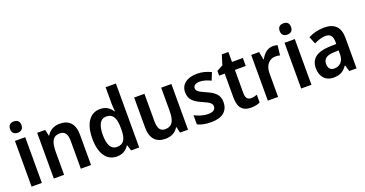

<svg xmlns="http://www.w3.org/2000/svg" viewBox="-37 -1446 4073 2143"><g transform="rotate(-20 2000.0 -375.0)"><path d="M133 -752C93 -752 65 -733 65 -685C65 -638 93 -618 133 -618C172 -618 200 -638 200 -685C200 -733 172 -752 133 -752ZM193 -543H71V0H193Z M603 -553C538 -553 483 -524 452 -470H446L430 -543H335V0H457V-266C457 -390 484 -451 570 -451C630 -451 656 -410 656 -329V0H777V-357C777 -491 714 -553 603 -553Z M1083 10C1153 10 1196 -21 1227 -68H1232L1253 0H1349V-760H1227V-567C1227 -540 1230 -500 1233 -473H1228C1197 -521 1152 -553 1084 -553C966 -553 891 -454 891 -271C891 -88 965 10 1083 10ZM1119 -90C1050 -90 1015 -151 1015 -270C1015 -386 1050 -451 1118 -451C1202 -451 1231 -391 1231 -274V-253C1231 -143 1199 -90 1119 -90Z M1929 -543H1808V-272C1808 -155 1781 -92 1692 -92C1635 -92 1609 -133 1609 -216V-543H1487V-188C1487 -56 1549 10 1661 10C1724 10 1781 -16 1812 -70H1818L1834 0H1929Z M2407 -155C2407 -243 2356 -282 2268 -321C2182 -360 2157 -374 2157 -409C2157 -440 2185 -460 2234 -460C2275 -460 2322 -445 2364 -424L2400 -513C2348 -538 2296 -553 2234 -553C2118 -553 2041 -498 2041 -403C2041 -317 2091 -277 2179 -238C2267 -200 2290 -181 2290 -147C2290 -109 2262 -87 2201 -87C2150 -87 2087 -106 2042 -131V-22C2087 0 2138 10 2206 10C2336 10 2407 -50 2407 -155Z M2711 -90C2672 -90 2649 -116 2649 -167V-448H2778V-543H2649V-661H2571L2535 -544L2462 -505V-448H2528V-161C2528 -34 2587 10 2677 10C2720 10 2757 1 2784 -12V-104C2762 -96 2736 -90 2711 -90Z M3135 -553C3072 -553 3022 -506 2994 -450H2988L2971 -543H2877V0H2999V-280C2998 -381 3057 -435 3123 -435C3145 -435 3163 -432 3178 -428L3191 -546C3175 -550 3153 -553 3135 -553Z M3335 -752C3295 -752 3267 -733 3267 -685C3267 -638 3295 -618 3335 -618C3374 -618 3402 -638 3402 -685C3402 -733 3374 -752 3335 -752ZM3395 -543H3273V0H3395Z M3745 -552C3672 -552 3607 -534 3556 -506L3591 -420C3637 -442 3683 -459 3727 -459C3781 -459 3811 -431 3811 -359V-334L3729 -331C3580 -326 3504 -268 3504 -157C3504 -53 3563 10 3656 10C3736 10 3777 -17 3818 -74H3822L3844 0H3931V-364C3931 -489 3868 -552 3745 -552ZM3754 -255 3811 -257V-209C3811 -128 3763 -83 3700 -83C3656 -83 3628 -108 3628 -161C3628 -219 3662 -251 3754 -255Z"/></g></svg>

Font: Noto Sans Thai Looped SemiCondensed SemiBold
Style: Regular
Weight: 600
Width: 4
Designer: Sasikarn Vongin, Ben Mitchell
Foundry: The Fontpad Ltd
Version: Version 1.001